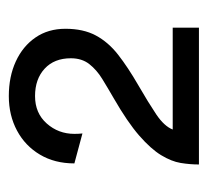

<svg xmlns="http://www.w3.org/2000/svg" viewBox="-38 -822 465 429"><g transform="rotate(-90 194.5 -607.5)"><path d="M41.5 -395.5Q41.5 -415.5 44.9 -436.3Q48.3 -457 62.3 -480Q76.2 -502.9 106.2 -529.1Q136.2 -555.2 189.5 -585.9Q212.4 -599.1 232.7 -611.6Q252.9 -624 265.9 -640.6Q278.8 -657.2 278.8 -681.6Q278.8 -718.8 255.6 -740.2Q232.4 -761.7 194.3 -761.7Q156.2 -761.7 133.1 -735.6Q109.9 -709.5 109.9 -673.8Q109.9 -670.4 110.1 -664.8Q110.4 -659.2 110.8 -655.8L43.9 -673.8Q43.9 -717.8 63.5 -750.7Q83 -783.7 117.2 -802Q151.4 -820.3 194.3 -820.3Q237.8 -820.3 271.7 -804.7Q305.7 -789.1 325.2 -760.7Q344.7 -732.4 344.7 -693.8Q344.7 -653.8 329.8 -626Q314.9 -598.1 286.9 -576.2Q258.8 -554.2 218.3 -530.8Q180.2 -508.8 153.6 -491Q127 -473.1 119.6 -454.1H347.2V-395.5H100.1H68.8Z"/></g></svg>

Font: Giphurs
Style: Regular
Weight: 400
Version: Version 2.010